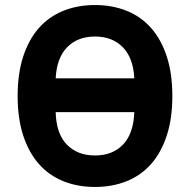

<svg xmlns="http://www.w3.org/2000/svg" viewBox="-20 -730 754 762"><path d="M357 12Q288 12 231 -11Q174 -34 134 -79.5Q94 -125 72 -192.5Q50 -260 50 -349Q50 -438 72 -505.5Q94 -573 134 -618.5Q174 -664 231 -687Q288 -710 357 -710Q426 -710 483 -687Q540 -664 580 -618.5Q620 -573 642 -505.5Q664 -438 664 -349Q664 -260 642 -192.5Q620 -125 580 -79.5Q540 -34 483 -11Q426 12 357 12ZM357 -113Q427 -113 468.5 -156.5Q510 -200 513 -285H201Q203 -200 245 -156.5Q287 -113 357 -113ZM357 -585Q288 -585 246.5 -542.5Q205 -500 201 -419H513Q509 -500 467.5 -542.5Q426 -585 357 -585Z"/></svg>

Font: Aneliza ExtraBold
Style: Regular
Weight: 800
Designer: Mike Abbink, Paul van der Laan, Pieter van Rosmalen
Foundry: Bold Monday
Version: Version 3.001;September 8, 2019;FontCreator 11.5.0.2425 64-b